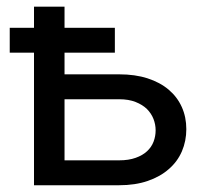

<svg xmlns="http://www.w3.org/2000/svg" viewBox="-20 -548 640 568"><path d="M319.8 -392.1V-465.8H170.9V-528.3H80.6V-465.8H8.8V-392.1H80.6V0H332.5Q379.9 0 417 -12.7Q454.1 -25.4 479.5 -47.9Q504.9 -69.8 518.1 -100.3Q531.2 -130.9 531.2 -166Q531.2 -201.7 517.8 -231.4Q504.4 -261.2 479 -282.7Q453.6 -304.2 416.7 -316.2Q379.9 -328.1 332.5 -328.1H170.9V-392.1ZM170.9 -254.4H332.5Q360.8 -254.4 381.1 -246.3Q401.4 -238.3 414.6 -225.6Q427.7 -212.4 434.1 -196Q440.4 -179.7 440.4 -162.6Q440.4 -145 434.3 -128.9Q428.2 -112.8 415 -100.6Q401.9 -88.4 381.3 -81.1Q360.8 -73.7 332.5 -73.7H170.9Z"/></svg>

Font: Roboto Mono
Style: Regular
Weight: 400
Monospace: yes
Designer: Google
Version: Version 3.000